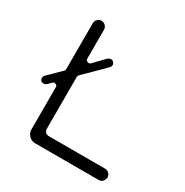

<svg xmlns="http://www.w3.org/2000/svg" viewBox="-157 -816 895 930"><g transform="rotate(30 290.5 -351.5)"><path d="M101 -315Q95 -315 90 -310L75 -294Q66 -285 56 -285Q46 -285 40.5 -290.5Q35 -296 35 -305.5Q35 -315 45 -324L112 -390Q116 -395 116 -401V-657Q116 -670 125.5 -679.5Q135 -689 147.5 -689Q160 -689 169.5 -679.5Q179 -670 179 -657V-495Q179 -490 182 -486Q184 -484 188 -482Q192 -480 194 -480Q200 -480 205 -484L262 -543Q272 -551 280 -551Q288 -551 294.5 -544.5Q301 -538 301 -529Q301 -520 291 -511L183 -404Q179 -399 179 -393V-104Q179 -92 186.5 -84.5Q194 -77 206 -77H520Q533 -77 542.5 -67.5Q552 -58 552 -45Q551 -37 543 -23Q533 -14 520 -14H165Q145 -14 130.5 -28.5Q116 -43 116 -63V-300Q116 -305 113 -309Q111 -311 107 -313Q103 -315 101 -315Z"/></g></svg>

Font: Kurewa Gothic CJK TC Regular
Style: Regular
Weight: 400
Designer: Max Yao
Foundry: Max-Everyday
Version: Version 1.071; ttfautohint (v1.8.3)